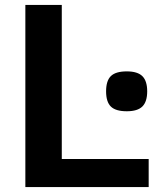

<svg xmlns="http://www.w3.org/2000/svg" viewBox="-20 -760 647 780"><path d="M83 -740H231V-114H584V0H83ZM495 -308Q450 -308 430.5 -327Q411 -346 411 -389Q411 -432 430.5 -451Q450 -470 495 -470Q539 -470 558.5 -450.5Q578 -431 578 -389Q578 -347 558.5 -327.5Q539 -308 495 -308Z"/></svg>

Font: Encode Sans Wide
Style: SemiBold
Weight: 600
Designer: Pablo Impallari, Andres Torresi
Foundry: Pablo Impallari, Andres Torresi
Version: Version 1.000; ttfautohint (v1.00) -l 8 -r 50 -G 200 -x 14 -